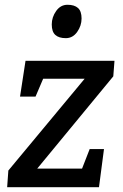

<svg xmlns="http://www.w3.org/2000/svg" viewBox="-20 -785 515 805"><path d="M87 -530H460L455 -465L136 -78H324L356 -160H416L395 0H10L15 -70L335 -455H161L129 -380H64ZM322 -707.5Q322 -677 303.5 -651Q285 -625 256 -625Q227 -625 212 -638.5Q197 -652 197 -682.5Q197 -713 215.5 -739Q234 -765 263 -765Q292 -765 307 -751.5Q322 -738 322 -707.5Z"/></svg>

Font: Bitter
Style: Italic
Weight: 400
Italic angle: -9°
Designer: Sol Matas
Foundry: Sol Matas
Version: Version 1.001